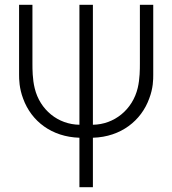

<svg xmlns="http://www.w3.org/2000/svg" viewBox="-20 -560 722 805"><path d="M369.5 225V17.5C488.5 14 572.5 -55.5 605.5 -146.5C622.5 -190.5 622.5 -227 622.5 -246.5V-540H566.5V-292C566.5 -272 566.5 -229 557.5 -191.5C536 -100.5 459 -38 369.5 -37V-540H313V-37C224 -38 147.5 -99 125.5 -190C116 -228 116 -271.5 116 -292V-540H60V-246.5C60 -227.5 60.5 -190 77 -146.5C111.5 -51.5 197 14 313 17.5V225Z"/></svg>

Font: Hauora Light
Style: Regular
Weight: 300
Designer: Wayne Shih
Foundry: WCYS
Version: Version 1.001;hotconv 1.0.109;makeotfexe 2.5.65596